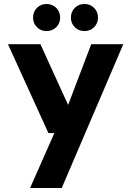

<svg xmlns="http://www.w3.org/2000/svg" viewBox="-20 -724 658 964"><path d="M131 220 253 -56H223L20 -502H183L322 -197L438 -502H599L290 220ZM213 -568Q185 -568 165.5 -587.5Q146 -607 146 -635Q146 -665 165.5 -684.5Q185 -704 213 -704Q243 -704 262.5 -684.5Q282 -665 282 -635Q282 -607 262.5 -587.5Q243 -568 213 -568ZM404 -568Q375 -568 355.5 -587.5Q336 -607 336 -635Q336 -665 355.5 -684.5Q375 -704 404 -704Q433 -704 452.5 -684.5Q472 -665 472 -635Q472 -607 452.5 -587.5Q433 -568 404 -568Z"/></svg>

Font: DM Sans 16pt Black
Style: Regular
Weight: 900
Version: Version 4.004;gftools[0.9.30]